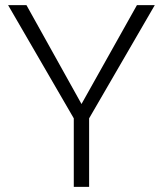

<svg xmlns="http://www.w3.org/2000/svg" viewBox="-20 -731 639 751"><path d="M83.5 -710.9 298.8 -324.2 515.6 -710.9H585.4L328.6 -268.1V0H268.6V-268.1L11.7 -710.9Z"/></svg>

Font: Vazirmatn UI FD ExtraLight
Style: Regular
Weight: 200
Designer: Saber Rastikerdar
Foundry: Saber Rastikerdar
Version: Version 33.003